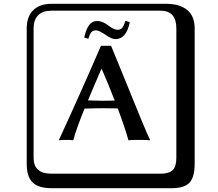

<svg xmlns="http://www.w3.org/2000/svg" viewBox="-20 -774 1140 1006"><path d="M249 -718Q204 -718 180 -694Q156 -670 156 -625V53Q156 136 249 136H821Q866 136 885 117Q904 98 904 53V-625Q904 -718 821 -718ZM1000 84Q1000 153 973.5 182.5Q947 212 881 212H249Q181 212 150.5 181.5Q120 151 120 84V-625Q120 -687 154 -720.5Q188 -754 249 -754H851Q921 -754 960.5 -722Q1000 -690 1000 -625ZM596 -618Q611 -618 619.5 -627Q628 -636 637 -665L660 -658Q642 -569 585 -569Q564 -569 531 -593Q498 -615 483 -615Q467 -615 458.5 -605Q450 -595 443 -571L421 -577Q431 -621 447 -642.5Q463 -664 489 -664Q518 -664 551 -638Q577 -618 596 -618ZM512 -415Q458 -290 441 -248Q451 -248 479 -247Q507 -246 519 -246Q542 -246 581 -247Q551 -326 512 -415ZM423 -205Q379 -97 364 -39Q355 -41 330 -41Q297 -41 288 -39Q396 -273 509 -534H562Q588 -472 634.5 -357Q681 -242 716 -157Q751 -72 767 -39Q754 -41 706 -41Q666 -41 653 -39Q636 -101 597 -206Q548 -207 523 -207Q479 -207 423 -205Z"/></svg>

Font: Libertinus Keyboard
Style: Regular
Weight: 700
Designer: Philipp H. Poll
Foundry: Khaled Hosny
Version: Version 6.7